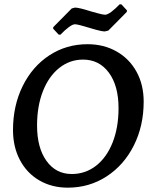

<svg xmlns="http://www.w3.org/2000/svg" viewBox="-20 -854 697 886"><path d="M40 -254Q40 -366 84.5 -456.5Q129 -547 207.5 -598.5Q286 -650 384 -650Q459 -650 518 -616.5Q577 -583 610 -523Q643 -463 643 -385Q643 -273 597.5 -182.5Q552 -92 472 -40Q392 12 293 12Q219 12 161.5 -21.5Q104 -55 72 -115.5Q40 -176 40 -254ZM527 -355Q527 -458 482.5 -518.5Q438 -579 363 -579Q302 -579 253.5 -540.5Q205 -502 178 -433Q151 -364 151 -275Q151 -172 194.5 -111.5Q238 -51 311 -51Q374 -51 423 -89Q472 -127 499.5 -196Q527 -265 527 -355ZM225 -722 226 -729 311 -815 326 -819Q345 -819 401 -801Q409 -799 432 -792.5Q455 -786 465 -786Q476 -786 494.5 -800Q513 -814 532 -834H540L566 -806L565 -799L480 -713L464 -709Q450 -709 423.5 -716.5Q397 -724 391 -726Q339 -742 326 -742Q315 -742 296.5 -728Q278 -714 259 -694H251Z"/></svg>

Font: Alegreya Medium
Style: Italic
Weight: 500
Italic angle: -7°
Designer: Juan Pablo del Peral
Foundry: Huerta Tipografica
Version: Version 2.008; ttfautohint (v1.8)